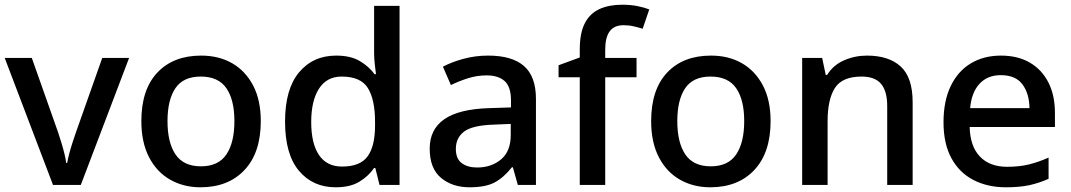

<svg xmlns="http://www.w3.org/2000/svg" viewBox="-20 -785 4546 815"><path d="M205 0 0 -539H115L226 -225Q233 -204 240.5 -179.5Q248 -155 253.5 -132.5Q259 -110 261 -93H265Q268 -110 274 -133Q280 -156 288 -180.5Q296 -205 303 -225L414 -539H528L323 0Z M1087 -271Q1087 -137 1018 -63.5Q949 10 831 10Q759 10 702 -22.5Q645 -55 612.5 -118Q580 -181 580 -271Q580 -405 648 -477Q716 -549 834 -549Q909 -549 965.5 -516.5Q1022 -484 1054.5 -422Q1087 -360 1087 -271ZM691 -271Q691 -180 725 -129.5Q759 -79 833 -79Q907 -79 941 -129.5Q975 -180 975 -271Q975 -361 941 -410.5Q907 -460 832 -460Q758 -460 724.5 -410.5Q691 -361 691 -271Z M1405 10Q1308 10 1249 -60Q1190 -130 1190 -269Q1190 -407 1249.5 -478Q1309 -549 1407 -549Q1468 -549 1507 -526Q1546 -503 1570 -470H1576Q1574 -484 1571 -511Q1568 -538 1568 -559V-760H1676V0H1591L1573 -72H1568Q1545 -38 1506 -14Q1467 10 1405 10ZM1432 -78Q1509 -78 1540.5 -121.5Q1572 -165 1572 -252V-268Q1572 -361 1542 -410.5Q1512 -460 1430 -460Q1367 -460 1334 -408.5Q1301 -357 1301 -267Q1301 -176 1334 -127Q1367 -78 1432 -78Z M2052 -549Q2154 -549 2204.5 -504.5Q2255 -460 2255 -365V0H2178L2157 -75H2153Q2118 -31 2079.5 -10.5Q2041 10 1973 10Q1900 10 1852 -30Q1804 -70 1804 -154Q1804 -236 1866 -279Q1928 -322 2056 -326L2149 -329V-358Q2149 -417 2122 -441Q2095 -465 2046 -465Q2005 -465 1967 -453Q1929 -441 1894 -424L1860 -502Q1898 -522 1948 -535.5Q1998 -549 2052 -549ZM2076 -256Q1985 -253 1950 -226.5Q1915 -200 1915 -153Q1915 -111 1940 -92.5Q1965 -74 2005 -74Q2066 -74 2107 -108.5Q2148 -143 2148 -212V-259Z M2682 -457H2549V0H2441V-457H2351V-508L2441 -541V-575Q2441 -645 2462.5 -686.5Q2484 -728 2524.5 -746.5Q2565 -765 2621 -765Q2657 -765 2686.5 -759Q2716 -753 2736 -745L2708 -663Q2692 -668 2671 -673Q2650 -678 2627 -678Q2587 -678 2568 -652Q2549 -626 2549 -574V-539H2682Z M3251 -271Q3251 -137 3182 -63.5Q3113 10 2995 10Q2923 10 2866 -22.5Q2809 -55 2776.5 -118Q2744 -181 2744 -271Q2744 -405 2812 -477Q2880 -549 2998 -549Q3073 -549 3129.5 -516.5Q3186 -484 3218.5 -422Q3251 -360 3251 -271ZM2855 -271Q2855 -180 2889 -129.5Q2923 -79 2997 -79Q3071 -79 3105 -129.5Q3139 -180 3139 -271Q3139 -361 3105 -410.5Q3071 -460 2996 -460Q2922 -460 2888.5 -410.5Q2855 -361 2855 -271Z M3660 -549Q3753 -549 3803.5 -502.5Q3854 -456 3854 -351V0H3746V-335Q3746 -398 3720 -429Q3694 -460 3637 -460Q3555 -460 3524 -411.5Q3493 -363 3493 -271V0H3385V-539H3470L3485 -467H3491Q3517 -509 3563 -529Q3609 -549 3660 -549Z M4229 -549Q4300 -549 4351 -519.5Q4402 -490 4430 -435.5Q4458 -381 4458 -305V-246H4096Q4098 -164 4139.5 -120.5Q4181 -77 4255 -77Q4307 -77 4347.5 -87Q4388 -97 4431 -116V-26Q4391 -8 4349.5 1Q4308 10 4250 10Q4172 10 4112 -21Q4052 -52 4018.5 -113.5Q3985 -175 3985 -266Q3985 -356 4015.5 -419.5Q4046 -483 4101 -516Q4156 -549 4229 -549ZM4228 -466Q4172 -466 4138 -429.5Q4104 -393 4098 -326H4350Q4349 -388 4320 -427Q4291 -466 4228 -466Z"/></svg>

Font: Noto Sans Javanese Medium
Style: Regular
Weight: 500
Version: Version 2.004